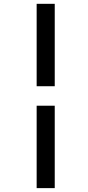

<svg xmlns="http://www.w3.org/2000/svg" viewBox="-20 -889 457 1000"><path d="M170.9 -869.1H265.1V-439.9H170.9ZM170.9 -338.4H265.1V90.8H170.9Z"/></svg>

Font: Brush Lettering One
Style: Bold Italic
Weight: 400
Italic angle: -7°
Designer: Eben Sorkin
Foundry: Eben Sorkin
Version: Version 1.001